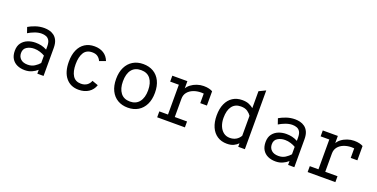

<svg xmlns="http://www.w3.org/2000/svg" viewBox="-21 -1463 4354 2216"><g transform="rotate(20 2156.0 -355.0)"><path d="M274.5 12Q221 12 179.8 -7.2Q138.5 -26.5 115.2 -64.8Q92 -103 92 -160.5Q92 -219.5 120 -256.8Q148 -294 192.5 -311.8Q237 -329.5 287 -329.5Q324.5 -329.5 358.2 -322Q392 -314.5 427 -295.5V-335.5Q427 -382.5 412 -407.8Q397 -433 372 -442.5Q347 -452 317.5 -452Q276.5 -452 232.2 -435.2Q188 -418.5 155.5 -398L132 -466.5Q165.5 -487 216.8 -505Q268 -523 325.5 -523Q354.5 -523 385.5 -515.8Q416.5 -508.5 443.5 -489Q470.5 -469.5 487 -434.2Q503.5 -399 503.5 -342.5V0H427V-47.5Q398.5 -22 360.2 -5Q322 12 274.5 12ZM285 -59Q333.5 -59 369 -81.8Q404.5 -104.5 427 -131V-222Q403 -237 368 -248Q333 -259 297 -259Q245.5 -259 207 -235.2Q168.5 -211.5 168.5 -160.5Q168.5 -115 198.8 -87Q229 -59 285 -59Z M935.5 12Q836.5 12 778.8 -58Q721 -128 721 -255Q721 -339 747.5 -399Q774 -459 823.5 -491Q873 -523 942 -523Q1006.5 -523 1053.2 -494Q1100 -465 1122 -408L1047 -380Q1034.5 -409.5 1009 -429Q983.5 -448.5 940 -448.5Q869 -448.5 837 -396.2Q805 -344 805 -255Q805 -164.5 837.5 -113.8Q870 -63 938 -63Q981 -63 1010.8 -83.5Q1040.5 -104 1053.5 -140L1128 -113.5Q1108.5 -54.5 1058 -21.2Q1007.5 12 935.5 12Z M1540 12Q1468.5 12 1415 -19.5Q1361.5 -51 1331.8 -110.8Q1302 -170.5 1302 -255Q1302 -338.5 1331.8 -398.5Q1361.5 -458.5 1415 -490.8Q1468.5 -523 1540 -523Q1612 -523 1665.8 -491.5Q1719.5 -460 1749 -400Q1778.5 -340 1778.5 -256Q1778.5 -172.5 1749 -112.5Q1719.5 -52.5 1665.8 -20.2Q1612 12 1540 12ZM1540 -63Q1614 -63 1654.2 -114.5Q1694.5 -166 1694.5 -256Q1694.5 -345.5 1655.5 -397Q1616.5 -448.5 1540 -448.5Q1464.5 -448.5 1425 -398.2Q1385.5 -348 1385.5 -255Q1385.5 -166 1425 -114.5Q1464.5 -63 1540 -63Z M1899 0V-72.5H2005.5V-438.5H1899V-511H2084V-396.5L2078 -411Q2094 -445.5 2126.8 -470.5Q2159.5 -495.5 2200.2 -509.2Q2241 -523 2281.5 -523Q2320.5 -523 2348 -516Q2375.5 -509 2392 -499V-323.5H2310.5V-475L2335.5 -436Q2323 -439.5 2308.8 -441Q2294.5 -442.5 2279 -442.5Q2228.5 -442.5 2185 -425.8Q2141.5 -409 2115.2 -376.5Q2089 -344 2089 -297V-72.5H2239.5V0Z M2756.5 12Q2688.5 12 2639 -20.8Q2589.5 -53.5 2563 -113.5Q2536.5 -173.5 2536.5 -256Q2536.5 -340 2563.5 -399.8Q2590.5 -459.5 2639.8 -491.2Q2689 -523 2755.5 -523Q2805.5 -523 2839 -508.5Q2872.5 -494 2894.5 -475V-682.5L2976 -722V0H2894.5V-43Q2874 -21 2840.8 -4.5Q2807.5 12 2756.5 12ZM2766.5 -63Q2809 -63 2841.8 -81.8Q2874.5 -100.5 2894.5 -135.5V-380.5Q2880 -404 2849 -426.2Q2818 -448.5 2766 -448.5Q2695.5 -448.5 2658 -398.8Q2620.5 -349 2620.5 -256Q2620.5 -201.5 2638 -157.8Q2655.5 -114 2688.2 -88.5Q2721 -63 2766.5 -63Z M3354.5 12Q3301 12 3259.8 -7.2Q3218.5 -26.5 3195.2 -64.8Q3172 -103 3172 -160.5Q3172 -219.5 3200 -256.8Q3228 -294 3272.5 -311.8Q3317 -329.5 3367 -329.5Q3404.5 -329.5 3438.2 -322Q3472 -314.5 3507 -295.5V-335.5Q3507 -382.5 3492 -407.8Q3477 -433 3452 -442.5Q3427 -452 3397.5 -452Q3356.5 -452 3312.2 -435.2Q3268 -418.5 3235.5 -398L3212 -466.5Q3245.5 -487 3296.8 -505Q3348 -523 3405.5 -523Q3434.5 -523 3465.5 -515.8Q3496.5 -508.5 3523.5 -489Q3550.5 -469.5 3567 -434.2Q3583.5 -399 3583.5 -342.5V0H3507V-47.5Q3478.5 -22 3440.2 -5Q3402 12 3354.5 12ZM3365 -59Q3413.5 -59 3449 -81.8Q3484.5 -104.5 3507 -131V-222Q3483 -237 3448 -248Q3413 -259 3377 -259Q3325.5 -259 3287 -235.2Q3248.5 -211.5 3248.5 -160.5Q3248.5 -115 3278.8 -87Q3309 -59 3365 -59Z M3747 0V-72.5H3853.5V-438.5H3747V-511H3932V-396.5L3926 -411Q3942 -445.5 3974.8 -470.5Q4007.5 -495.5 4048.2 -509.2Q4089 -523 4129.5 -523Q4168.5 -523 4196 -516Q4223.5 -509 4240 -499V-323.5H4158.5V-475L4183.5 -436Q4171 -439.5 4156.8 -441Q4142.5 -442.5 4127 -442.5Q4076.5 -442.5 4033 -425.8Q3989.5 -409 3963.2 -376.5Q3937 -344 3937 -297V-72.5H4087.5V0Z"/></g></svg>

Font: Overpass Mono Light
Style: Regular
Weight: 400
Monospace: yes
Version: Version 4.000